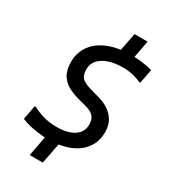

<svg xmlns="http://www.w3.org/2000/svg" viewBox="-241 -973 1098 1246"><g transform="rotate(30 308.0 -350.0)"><path d="M349 -661 388 -860H486L448 -661ZM41 -25 61 -131H70Q100 -113 146.5 -99Q193 -85 253 -85Q330 -85 378.5 -115.5Q427 -146 427 -204Q427 -246 405.5 -267Q384 -288 343 -298L286 -313Q238 -326 201 -346.5Q164 -367 142.5 -403Q121 -439 121 -499Q121 -569 159 -621.5Q197 -674 268 -703Q339 -732 438 -732Q481 -732 525 -726Q569 -720 598 -711L578 -606H569Q549 -616 513.5 -625.5Q478 -635 431 -635Q373 -635 328 -620Q283 -605 257 -576.5Q231 -548 231 -507Q231 -458 255.5 -438.5Q280 -419 325 -407L382 -391Q429 -379 464.5 -356Q500 -333 520.5 -297.5Q541 -262 541 -212Q541 -159 519.5 -117Q498 -75 458 -46Q418 -17 364 -2.5Q310 12 245 12Q205 12 167 7Q129 2 96.5 -6Q64 -14 41 -25ZM229 -39H328L289 160H191Z"/></g></svg>

Font: Kufam Medium
Style: Italic
Weight: 500
Italic angle: -11°
Designer: Artur Schmal
Foundry: Original Type
Version: Version 1.301; ttfautohint (v1.8.3)